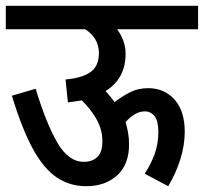

<svg xmlns="http://www.w3.org/2000/svg" viewBox="-20 -642 703 662"><path d="M0 -622H663V-541H384Q397 -523 405 -502Q413 -481 413 -456Q413 -371 344 -328Q352 -319 360 -309.5Q368 -300 375 -290Q401 -310 428.5 -324Q456 -338 491 -338Q547 -338 582 -298.5Q617 -259 617 -188Q617 -142 602 -93.5Q587 -45 560 0L479 -43Q499 -73 512.5 -109Q526 -145 526 -187Q526 -225 513 -241.5Q500 -258 479 -258Q446 -258 413 -221Q418 -204 421.5 -185Q425 -166 425 -144Q425 -75 384 -37.5Q343 0 277 0Q221 0 176 -30Q131 -60 93.5 -128.5Q56 -197 21 -312L103 -336Q139 -217 177.5 -150.5Q216 -84 269 -84Q298 -84 315.5 -100.5Q333 -117 333 -155Q333 -195 313 -230.5Q293 -266 262 -296Q240 -292 214 -289L206 -368Q263 -373 292 -393.5Q321 -414 321 -459Q321 -486 308.5 -506.5Q296 -527 274 -541H0Z"/></svg>

Font: Noto Sans Condensed Medium
Style: Regular
Weight: 500
Width: 3
Designer: Monotype Design Team
Foundry: Monotype Imaging Inc.
Version: Version 2.013; ttfautohint (v1.8.4.7-5d5b)